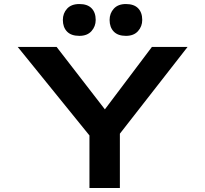

<svg xmlns="http://www.w3.org/2000/svg" viewBox="-20 -933 1019 953"><path d="M424 0V-313L444 -236L68 -700H261L534 -347H468L734 -700H911L570 -263L575 -321V0ZM605 -755Q565 -755 544.5 -776.5Q524 -798 524 -834Q524 -867 545 -890Q566 -913 605 -913Q645 -913 665.5 -892Q686 -871 686 -834Q686 -802 665 -778.5Q644 -755 605 -755ZM374 -755Q333 -755 312.5 -776.5Q292 -798 292 -834Q292 -867 313 -890Q334 -913 374 -913Q414 -913 434.5 -892Q455 -871 455 -834Q455 -802 434 -778.5Q413 -755 374 -755Z"/></svg>

Font: Lexend Zetta SemiBold
Style: Regular
Weight: 600
Designer: Bonnie Shaver-Troup, Thomas Jockin
Foundry: Lexend
Version: Version 1.007